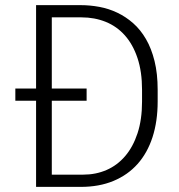

<svg xmlns="http://www.w3.org/2000/svg" viewBox="-20 -731 702 751"><path d="M121.1 0V-336.9H40V-384.8H121.1V-710.9H295.9Q332 -710.9 368.7 -704.1Q405.3 -697.3 438.7 -681.4Q472.2 -665.5 501 -640.1Q529.8 -614.7 551 -578.1Q572.3 -541.5 584.5 -492.2Q596.7 -442.9 596.7 -379.9V-334Q596.7 -256.8 576.7 -194.8Q556.6 -132.8 518.1 -89.6Q479.5 -46.4 423.6 -23.2Q367.7 0 295.9 0ZM318.8 -336.9H182.6V-47.9H305.7Q355 -47.9 397 -66.2Q439 -84.5 469.7 -120.6Q500.5 -156.7 518.1 -210.2Q535.6 -263.7 535.6 -334V-379.9Q535.6 -450.7 517.8 -503.9Q500 -557.1 468.5 -592.5Q437 -627.9 393.6 -645.5Q350.1 -663.1 298.8 -663.1H182.6V-384.8H318.8Z"/></svg>

Font: Ufes Sans Light
Style: Regular
Weight: 200
Designer: Ricardo Esteves & Thais Bronze
Foundry: ProDesignUfes - Ricardo Esteves, Thais Bronze (This is a derivative work, based on Roboto family, by Christian Robertson
Version: Version 2.0